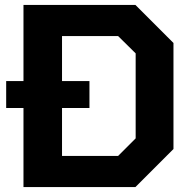

<svg xmlns="http://www.w3.org/2000/svg" viewBox="-20 -757 772 777"><path d="M75 0V-320H5V-429H75V-737H528L682 -583V-154L528 0ZM231 -126H458L529 -197V-541L458 -611H231V-429H342V-320H231Z"/></svg>

Font: Tomorrow SemiBold
Style: Regular
Weight: 600
Designer: Tony de Marco, Monica Rizzolli
Foundry: Just in Type
Version: Version 2.002